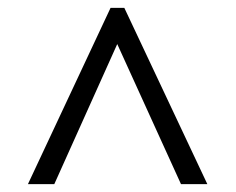

<svg xmlns="http://www.w3.org/2000/svg" viewBox="-20 -734 599 488"><path d="M51 -266 261 -714H296L507 -266H440L278 -622L118 -266Z"/></svg>

Font: Noto Serif Tamil
Style: Italic
Weight: 400
Italic angle: -12°
Designer: Indian Type Foundry, Tom Grace, and the Monotype Design Team
Foundry: Monotype Imaging Inc.
Version: Version 2.003